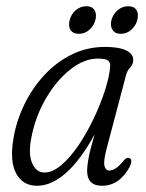

<svg xmlns="http://www.w3.org/2000/svg" viewBox="-20 -588 470 616"><path d="M321.5 -109Q311.5 -70 315.2 -55.5Q319 -41 330.5 -41Q340.5 -41 351.2 -47.8Q362 -54.5 376.5 -72.5Q386 -84.5 395 -81Q407 -76.5 396 -52.5Q363 8 307 8Q259.5 8 259.5 -40.5Q259.5 -55.5 264 -80.2Q268.5 -105 283.5 -156.5Q237.5 -73 191 -32.5Q144.5 8 99 8Q53 8 31.8 -31.5Q10.5 -71 23.5 -146Q33 -201 58.2 -253Q83.5 -305 122 -346.8Q160.5 -388.5 210 -413Q259.5 -437.5 317 -437.5Q361.5 -437.5 384.8 -426.2Q408 -415 407.5 -395Q407 -381 397.5 -371.2Q388 -361.5 384 -345.5ZM81 -148.5Q70 -95 83 -64.8Q96 -34.5 122.5 -34.5Q149 -34.5 177.5 -59Q206 -83.5 232.8 -123.2Q259.5 -163 281.2 -209Q303 -255 317 -298.8Q331 -342.5 333.5 -374.5Q334.5 -388 326.2 -394Q318 -400 293 -400Q250.5 -400 206.5 -365.8Q162.5 -331.5 128.5 -274.2Q94.5 -217 81 -148.5ZM233 -479.5Q214 -479.5 206.2 -492Q198.5 -504.5 203.5 -523.5Q208.5 -543 223.2 -555.5Q238 -568 257 -568Q275.5 -568 283.2 -555.5Q291 -543 286 -523.5Q281 -505 266.5 -492.2Q252 -479.5 233 -479.5ZM367.5 -479.5Q349 -479.5 341 -492Q333 -504.5 337.5 -523.5Q343 -543 357.8 -555.5Q372.5 -568 391.5 -568Q410.5 -568 418 -555.5Q425.5 -543 420.5 -523.5Q415.5 -505 401 -492.2Q386.5 -479.5 367.5 -479.5Z"/></svg>

Font: Fraunces 144pt S100 Light
Style: Italic
Weight: 300
Italic angle: -16°
Version: Version 1.000; ttfautohint (v1.8.3)